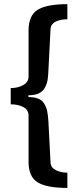

<svg xmlns="http://www.w3.org/2000/svg" viewBox="-20 -756 373 935"><path d="M308.1 159.2Q208 159.2 163.6 132.1Q119.1 105 119.1 32.2V-192.9Q119.1 -220.7 93.8 -234.4Q68.4 -248 32.2 -248V-327.1Q66.9 -327.1 93 -341.6Q119.1 -356 119.1 -383.8V-607.9Q119.1 -681.2 163.8 -708.5Q208.5 -735.8 308.1 -735.8V-662.1Q295.4 -662.1 282.7 -660.2Q270 -658.2 256.8 -653.3Q243.7 -648.4 235.1 -638.2Q226.6 -627.9 226.1 -613.8L214.8 -395Q212.4 -343.3 190.7 -317.6Q168.9 -292 118.2 -292V-283.2Q147.5 -283.2 166.3 -275.6Q185.1 -268.1 195.3 -251.2Q205.6 -234.4 209.7 -214.8Q213.9 -195.3 215.8 -164.1L226.1 36.1Q227.5 61 252.7 73Q277.8 85 308.1 85Z"/></svg>

Font: Archivo Expanded SemiBold
Style: Regular
Weight: 600
Width: 7
Designer: Hector Gatti
Foundry: Omnibus-Type
Version: Version 2.001